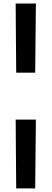

<svg xmlns="http://www.w3.org/2000/svg" viewBox="-20 -780 288 1071"><path d="M67.4 -760.3 70.3 -374.5H176.3L180.2 -760.3ZM67.4 -112.8 70.3 271H176.3L180.2 -112.8Z"/></svg>

Font: Parastoo
Style: Bold
Weight: 700
Foundry: Saber Rastikerdar (saber.rastikerdar@gmail.com)
Version: Version 2.0.1